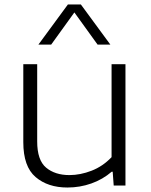

<svg xmlns="http://www.w3.org/2000/svg" viewBox="-20 -828 672 857"><path d="M281 9Q193.5 9 138.8 -37.8Q84 -84.5 84 -193.5V-541.5H146V-196.5Q146 -113 185.8 -79.8Q225.5 -46.5 290 -46.5Q338.5 -46.5 388.8 -66Q439 -85.5 478 -126.5V-541.5H540V0H487.5L483 -61.5H478.5Q438.5 -27 387.5 -9Q336.5 9 281 9ZM151.5 -629 283 -808H341L472.5 -629H415.5L312 -772.5L208.5 -629Z"/></svg>

Font: Encode Sans Expanded Expanded Light
Style: Regular
Weight: 300
Width: 7
Designer: Multiple Designers
Foundry: Impallari Type
Version: Version 3.000; ttfautohint (v1.8.3) -l 8 -r 50 -G 200 -x 14 